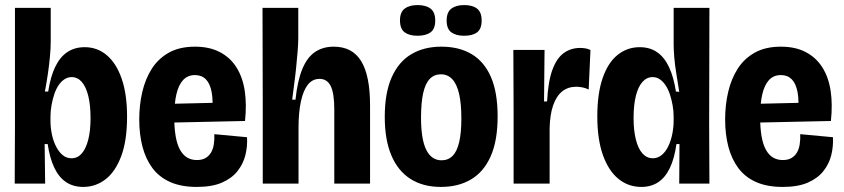

<svg xmlns="http://www.w3.org/2000/svg" viewBox="-20 -724 3326 757"><path d="M308 13Q269 13 240.5 -6Q212 -25 194 -63Q176 -101 168 -156H156L158 0H38L39 -236V-693H180V-562Q180 -534 177 -501.5Q174 -469 169 -434.5Q164 -400 157 -363H170Q179 -422 198 -461Q217 -500 246 -519Q275 -538 314 -538Q364 -538 401.5 -506Q439 -474 460 -413Q481 -352 481 -264Q481 -170 458 -108.5Q435 -47 396 -17Q357 13 308 13ZM262 -100Q286 -100 302.5 -119Q319 -138 328 -173.5Q337 -209 337 -258Q337 -310 328 -346Q319 -382 302.5 -401Q286 -420 262 -420Q247 -420 233.5 -411Q220 -402 210 -386.5Q200 -371 193.5 -351Q187 -331 183 -308.5Q179 -286 179 -264V-249Q179 -221 184.5 -194.5Q190 -168 201 -146.5Q212 -125 227 -112.5Q242 -100 262 -100Z M756 13Q694 13 650.5 -6.5Q607 -26 580.5 -62Q554 -98 541.5 -146.5Q529 -195 529 -253Q529 -310 541 -361.5Q553 -413 578.5 -453Q604 -493 646 -516.5Q688 -540 749 -540Q806 -540 847 -518.5Q888 -497 912.5 -458Q937 -419 945 -365.5Q953 -312 946 -247L623 -240V-314L839 -319L816 -275Q821 -327 814.5 -361Q808 -395 791.5 -411.5Q775 -428 749 -428Q720 -428 702 -408.5Q684 -389 675.5 -352.5Q667 -316 667 -264Q667 -175 689.5 -134Q712 -93 756 -93Q777 -93 790.5 -101Q804 -109 812 -122.5Q820 -136 823 -155Q826 -174 825 -195L954 -183Q956 -147 947.5 -112.5Q939 -78 916.5 -49.5Q894 -21 855 -4Q816 13 756 13Z M1016 0V-295L1015 -693H1156V-574Q1156 -553 1153.5 -522Q1151 -491 1147.5 -456.5Q1144 -422 1139.5 -389.5Q1135 -357 1132 -331H1145Q1153 -406 1172 -452Q1191 -498 1222 -519Q1253 -540 1296 -540Q1369 -540 1404 -483Q1439 -426 1439 -309V0H1298V-292Q1298 -356 1284 -384.5Q1270 -413 1240 -413Q1212 -413 1194 -390.5Q1176 -368 1166.5 -324.5Q1157 -281 1157 -220V0Z M1718 13Q1648 13 1598.5 -18.5Q1549 -50 1523 -111.5Q1497 -173 1497 -263Q1497 -358 1524.5 -419.5Q1552 -481 1602 -510.5Q1652 -540 1720 -540Q1791 -540 1840.5 -510Q1890 -480 1916 -419.5Q1942 -359 1942 -265Q1942 -169 1914.5 -107.5Q1887 -46 1837 -16.5Q1787 13 1718 13ZM1721 -92Q1747 -92 1764.5 -109.5Q1782 -127 1790.5 -164Q1799 -201 1799 -256Q1799 -316 1790 -354.5Q1781 -393 1763 -412Q1745 -431 1718 -431Q1692 -431 1674.5 -413Q1657 -395 1648.5 -357Q1640 -319 1640 -260Q1640 -175 1660.5 -133.5Q1681 -92 1721 -92ZM1810 -583Q1778 -583 1759.5 -596.5Q1741 -610 1741 -643Q1741 -676 1759.5 -690Q1778 -704 1810 -704Q1843 -704 1861 -690Q1879 -676 1879 -643Q1879 -610 1861 -596.5Q1843 -583 1810 -583ZM1626 -583Q1594 -583 1575.5 -596.5Q1557 -610 1557 -644Q1557 -676 1575.5 -690Q1594 -704 1626 -704Q1659 -704 1677.5 -690Q1696 -676 1696 -643Q1696 -610 1677.5 -596.5Q1659 -583 1626 -583Z M2005 0V-280L2004 -527H2127L2125 -324H2137Q2141 -403 2158 -449Q2175 -495 2203 -515Q2231 -535 2267 -535Q2277 -535 2287 -533.5Q2297 -532 2308 -527L2301 -371Q2289 -377 2276 -379.5Q2263 -382 2252 -382Q2220 -382 2197 -364Q2174 -346 2161 -309Q2148 -272 2147 -217V0Z M2509 13Q2457 13 2418 -19Q2379 -51 2357 -113Q2335 -175 2335 -265Q2335 -355 2356 -416Q2377 -477 2415 -507.5Q2453 -538 2502 -538Q2542 -538 2570.5 -518.5Q2599 -499 2617.5 -460Q2636 -421 2645 -363L2658 -362Q2652 -400 2646.5 -434Q2641 -468 2638.5 -497.5Q2636 -527 2636 -550V-693H2777L2776 -234L2777 0H2658L2659 -156H2647Q2639 -99 2621 -61.5Q2603 -24 2575 -5.5Q2547 13 2509 13ZM2554 -100Q2573 -100 2588.5 -112.5Q2604 -125 2614.5 -146.5Q2625 -168 2630.5 -195Q2636 -222 2636 -249V-264Q2636 -286 2632 -308.5Q2628 -331 2621.5 -351Q2615 -371 2605 -386.5Q2595 -402 2582 -411Q2569 -420 2553 -420Q2530 -420 2513 -401Q2496 -382 2487 -346Q2478 -310 2478 -258Q2478 -210 2487 -174Q2496 -138 2513 -119Q2530 -100 2554 -100Z M3066 13Q3004 13 2960.5 -6.5Q2917 -26 2890.5 -62Q2864 -98 2851.5 -146.5Q2839 -195 2839 -253Q2839 -310 2851 -361.5Q2863 -413 2888.5 -453Q2914 -493 2956 -516.5Q2998 -540 3059 -540Q3116 -540 3157 -518.5Q3198 -497 3222.5 -458Q3247 -419 3255 -365.5Q3263 -312 3256 -247L2933 -240V-314L3149 -319L3126 -275Q3131 -327 3124.5 -361Q3118 -395 3101.5 -411.5Q3085 -428 3059 -428Q3030 -428 3012 -408.5Q2994 -389 2985.5 -352.5Q2977 -316 2977 -264Q2977 -175 2999.5 -134Q3022 -93 3066 -93Q3087 -93 3100.5 -101Q3114 -109 3122 -122.5Q3130 -136 3133 -155Q3136 -174 3135 -195L3264 -183Q3266 -147 3257.5 -112.5Q3249 -78 3226.5 -49.5Q3204 -21 3165 -4Q3126 13 3066 13Z"/></svg>

Font: Bricolage Grotesque 72pt SemiCondensed
Style: Bold
Weight: 700
Width: 4
Designer: Mathieu Triay
Foundry: Atelier Triay
Version: Version 1.001;gftools[0.9.33.dev8+g029e19f]